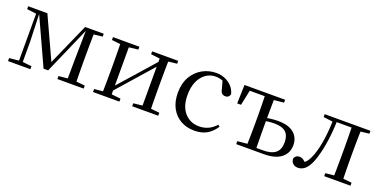

<svg xmlns="http://www.w3.org/2000/svg" viewBox="-19 -1106 3347 1696"><g transform="rotate(20 1654.0 -258.0)"><path d="M361 -44 152 -500H147V-516H225L416 -101H396L580 -516H611V-501H604L404 -44ZM591 0 593 -222 598 -516H674Q673 -492 672.5 -451Q672 -410 671.5 -366Q671 -322 671 -288V-229Q671 -194 671.5 -150Q672 -106 672.5 -65Q673 -24 674 0ZM43 0V-28L142 -38H158L253 -28V0ZM507 0V-28L615 -39H647L754 -28V0ZM45 -489V-516H155V-477H143ZM133 0V-516H158L168 -223V0ZM629 -477V-516H755V-489L648 -477Z M842 0V-28L951 -39H985L1090 -28V0ZM1210 0V-28L1313 -39H1347L1455 -28V0ZM922 0Q923 -24 923.5 -65Q924 -106 924.5 -150Q925 -194 925 -229V-288Q925 -322 924.5 -366Q924 -410 923.5 -451Q923 -492 922 -516H1004V0ZM981 -47 946 -66H957L1134 -266L1315 -471L1349 -451H1337L1159 -249ZM1294 0V-516H1375Q1374 -492 1373.5 -451Q1373 -410 1372.5 -366Q1372 -322 1372 -288V-229Q1372 -194 1372.5 -150Q1373 -106 1373.5 -65Q1374 -24 1375 0ZM842 -489V-516H1090V-489L986 -477H952ZM1210 -489V-516H1455V-489L1348 -477H1313Z M1797 15Q1724 15 1668 -17Q1612 -49 1580 -108.5Q1548 -168 1548 -251Q1548 -341 1585 -403.5Q1622 -466 1681.5 -498.5Q1741 -531 1810 -531Q1855 -531 1893 -514.5Q1931 -498 1957.5 -469Q1984 -440 1995 -399Q1986 -364 1953 -364Q1932 -364 1919.5 -375.5Q1907 -387 1903 -413L1878 -502L1928 -462Q1897 -482 1870 -490.5Q1843 -499 1815 -499Q1764 -499 1723 -470Q1682 -441 1658.5 -388Q1635 -335 1635 -262Q1635 -154 1688 -94.5Q1741 -35 1825 -35Q1870 -35 1909 -52.5Q1948 -70 1981 -107L1997 -94Q1964 -42 1916 -13.5Q1868 15 1797 15Z M2325 0V-29H2428Q2507 -29 2546 -60.5Q2585 -92 2585 -160Q2585 -225 2550.5 -256Q2516 -287 2444 -287Q2414 -287 2386 -283.5Q2358 -280 2330 -274V-305Q2364 -310 2398 -314.5Q2432 -319 2466 -319Q2537 -319 2580.5 -298.5Q2624 -278 2645 -242.5Q2666 -207 2666 -163Q2666 -117 2643 -80Q2620 -43 2572 -21.5Q2524 0 2446 0ZM2279 0Q2280 -24 2281 -65Q2282 -106 2282.5 -150Q2283 -194 2283 -229V-288Q2283 -322 2282.5 -366Q2282 -410 2281 -451Q2280 -492 2279 -516H2368Q2367 -492 2366.5 -451Q2366 -410 2365.5 -366Q2365 -322 2365 -288V-229Q2365 -194 2365.5 -150Q2366 -106 2366.5 -65Q2367 -24 2368 0ZM2073 -341 2078 -516H2325V-484H2105L2145 -513L2109 -341ZM2188 0V-28L2308 -39H2325V0ZM2325 -477V-516H2460V-489L2345 -477Z M2770 10Q2741 10 2722.5 -7Q2704 -24 2704 -55Q2711 -71 2723 -79Q2735 -87 2753 -87Q2771 -87 2787 -77Q2803 -67 2822 -46V-36H2793V-46Q2819 -63 2835.5 -86Q2852 -109 2867 -149Q2893 -221 2906 -313.5Q2919 -406 2920 -516H2956Q2954 -404 2940 -308Q2926 -212 2903 -139Q2886 -84 2865.5 -51.5Q2845 -19 2821 -4.5Q2797 10 2770 10ZM2832 -489V-516H2935V-477H2928ZM2937 -486V-516H3128V-486ZM3015 0V-28L3124 -39H3156L3262 -28V0ZM3095 0Q3096 -24 3096.5 -65Q3097 -106 3097.5 -150Q3098 -194 3098 -229V-288Q3098 -322 3097.5 -366Q3097 -410 3096.5 -451Q3096 -492 3095 -516H3183Q3182 -492 3181 -451Q3180 -410 3179.5 -366Q3179 -322 3179 -288V-229Q3179 -194 3179.5 -150Q3180 -106 3181 -65Q3182 -24 3183 0ZM3138 -477V-516H3262V-489L3156 -477Z"/></g></svg>

Font: Noto Serif JP
Style: Regular
Weight: 400
Designer: Ryoko NISHIZUKA  (kana & ideographs); Frank Grießhammer (Latin, Greek & Cyrillic); Wenlong ZHANG  (bopomofo); Sandoll Co
Foundry: Adobe
Version: Version 2.003-H1;hotconv 1.1.1;makeotfexe 2.6.0